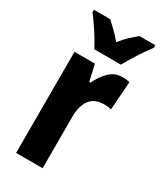

<svg xmlns="http://www.w3.org/2000/svg" viewBox="-194 -835 758 903"><g transform="rotate(30 185.0 -383.0)"><path d="M311 -559Q319 -559 328 -558.5Q337 -558 351 -554L340 -400Q332 -403 321.5 -404Q311 -405 302 -405Q249 -405 224.5 -371.5Q200 -338 200 -279V0H56V-549H167L187 -461H194Q209 -497 239 -528Q269 -559 311 -559ZM131 -606Q122 -624 105 -652Q88 -680 69 -707.5Q50 -735 36 -753V-766H125Q140 -752 161.5 -731.5Q183 -711 203 -686Q224 -713 244.5 -732Q265 -751 283 -766H370V-753Q356 -734 337.5 -707Q319 -680 302.5 -653Q286 -626 275 -606Z"/></g></svg>

Font: Noto Sans Malayalam ExtraCondensed ExtraBold
Style: Regular
Weight: 800
Width: 2
Designer: Jelle Bosma - Monotype Design Team
Foundry: Monotype Imaging Inc.
Version: Version 2.104; ttfautohint (v1.8.4.7-5d5b)